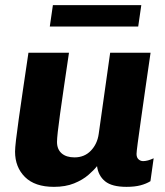

<svg xmlns="http://www.w3.org/2000/svg" viewBox="-20 -716 640 746"><path d="M189.5 10Q115.5 10 77 -28.2Q38.5 -66.5 38.5 -127Q38.5 -140.5 42.2 -172.5Q46 -204.5 52.8 -253.2Q59.5 -302 69.2 -367Q79 -432 90.5 -511H248Q237 -436 228.2 -376.8Q219.5 -317.5 213.5 -274.2Q207.5 -231 204.5 -203.8Q201.5 -176.5 201.5 -164.5Q201.5 -136 219.5 -120.2Q237.5 -104.5 269.5 -104.5Q308 -104.5 333 -130.5Q358 -156.5 363.5 -195.5L408 -511H565Q555 -441.5 545.2 -374.5Q535.5 -307.5 527.8 -252Q520 -196.5 515.2 -161Q510.5 -125.5 510.5 -118Q510.5 -104 518.2 -97Q526 -90 536 -90Q553.5 -90 577 -101L564.5 -12Q548.5 -2 526 4Q503.5 10 471.5 10Q415 10 388.5 -11.5Q362 -33 357 -70.5Q345 -55 323 -36Q301 -17 267.8 -3.5Q234.5 10 189.5 10ZM173.5 -613 185.5 -696H529L517 -613Z"/></svg>

Font: Chivo Mono Medium
Style: Italic
Weight: 500
Italic angle: -8.05°
Monospace: yes
Designer: Hector Gatti
Foundry: Omnibus-Type
Version: Version 1.008